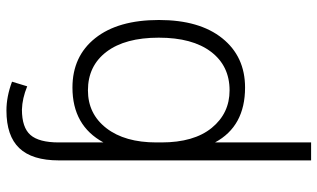

<svg xmlns="http://www.w3.org/2000/svg" viewBox="-218 -564 1000 605"><g transform="rotate(-90 282.5 -261.0)"><path d="M522.5 -260.7Q522.5 -132.8 464.8 -61Q407.2 10.7 309.6 10.7Q187.5 10.7 136.7 -84V218.8H80.1V-576.2Q80.1 -660.2 118.7 -700.7Q157.2 -741.2 237.3 -741.2Q281.2 -741.2 328.1 -723.6L313.5 -675.8Q275.4 -691.4 240.2 -692.4Q183.6 -692.4 160.2 -665.5Q136.7 -638.7 136.7 -576.2V-435.5Q189.5 -533.2 309.6 -533.2Q408.2 -533.2 465.3 -461.4Q522.5 -389.6 522.5 -260.7ZM136.7 -268.6V-252.9Q136.7 -150.4 182.6 -94.2Q228.5 -38.1 300.8 -38.1Q377.9 -38.1 422.4 -96.7Q466.8 -155.3 466.8 -261.2Q466.8 -367.2 422.4 -425.8Q377.9 -484.4 300.8 -484.4Q226.6 -484.4 181.6 -426.3Q136.7 -368.2 136.7 -268.6Z"/></g></svg>

Font: Gen Shin Gothic Light
Style: Regular
Weight: 200
Designer: [Source Han Sans]
Ryoko NISHIZUKA  (kana & ideographs); Paul D. Hunt (Latin, Greek & Cyrillic); Wenlong ZHANG  (bopomofo
Version: Version 1.002.20150607